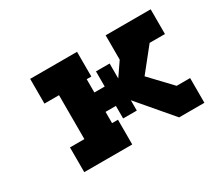

<svg xmlns="http://www.w3.org/2000/svg" viewBox="-99 -704 1015 901"><g transform="rotate(-30 408.5 -253.0)"><path d="M785 -372H702L603 -248L711 -134H784V0H647L491 -183V-127H417V-195H361V-134H393V0H133V-134H211V-372H132V-506H386V-372H361V-300H417V-382H491V-301L541 -374V-506H785Z"/></g></svg>

Font: Arvo
Style: Bold Italic
Weight: 700
Italic angle: -13°
Designer: Anton Koovit (Cyrillic Expansion: Cyreal)
Foundry: Anton Koovit, Yassin Baggar
Version: Version 3.000